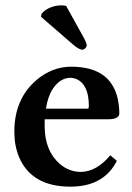

<svg xmlns="http://www.w3.org/2000/svg" viewBox="-20 -696 501 726"><path d="M230 -673.8 298.8 -549.8Q307.1 -534.2 308.1 -523.9Q305.2 -510.3 291 -507.8Q277.3 -509.3 255.9 -527.8L134.8 -632.8L137.2 -644Q159.7 -669.4 197.3 -674.8Q204.1 -675.8 210 -675.8Q221.2 -675.8 230 -673.8ZM153.8 -285.2H314Q315.9 -288.6 315.9 -295.9Q315.9 -377 268.1 -397.5Q257.8 -401.4 248 -401.9Q207 -401.9 179.2 -359.4Q160.2 -329.6 153.8 -285.2ZM397 -108.9 421.9 -87.9Q372.6 9.8 246.1 9.8Q100.1 9.8 52.2 -101.6Q34.2 -145 34.2 -198.2Q34.2 -322.3 118.7 -394Q177.7 -443.8 249 -443.8Q409.7 -443.8 428.7 -302.7Q431.2 -284.7 431.2 -266.1Q429.2 -245.6 392.1 -245.1H148.9V-219.2Q148.9 -126 206.5 -75.7Q241.7 -46.4 285.2 -45.9Q345.7 -46.9 397 -108.9Z"/></svg>

Font: Linux Libertine O
Style: Semibold
Weight: 700
Designer: Philipp H. Poll
Foundry: Philipp H. Poll
Version: Version 5.0.0